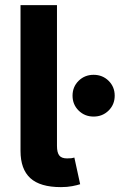

<svg xmlns="http://www.w3.org/2000/svg" viewBox="-20 -748 527 771"><path d="M224.8 3.4Q141.1 3.4 101.7 -32.7Q62.4 -68.9 62.4 -141.7V-727.5H208.8V-161.8Q208.8 -135.5 218 -123.7Q227.1 -111.9 249.2 -111.9Q261 -111.9 267.4 -112.7Q273.8 -113.6 278.6 -115.3L301.9 -8.3Q290.2 -4.4 270.1 -0.5Q250 3.4 224.8 3.4ZM355.9 -279.9Q320.2 -279.9 295.7 -304.1Q271.3 -328.3 271.3 -363.8Q271.3 -399.3 295.7 -423.5Q320.2 -447.6 355.9 -447.6Q391.7 -447.6 416.2 -423.5Q440.6 -399.3 440.6 -363.8Q440.6 -328.3 416.2 -304.1Q391.7 -279.9 355.9 -279.9Z"/></svg>

Font: Inter Variable LoSnoCo
Style: Regular
Weight: 400
Designer: Rasmus Andersson
Foundry: rsms
Version: Version 4.000;git-a52131595; featfreeze: case,dlig,ss01,ss02